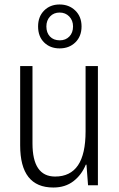

<svg xmlns="http://www.w3.org/2000/svg" viewBox="-20 -827 532 857"><path d="M417 0H373L366 -92H363Q344 -46 307.5 -18Q271 10 218 10Q70 10 70 -178V-532H125V-187Q125 -39 226 -39Q294 -39 328 -89Q362 -139 362 -241V-532H417ZM150 -709Q150 -753 177 -780Q204 -807 246 -807Q288 -807 316 -780Q344 -753 344 -709Q344 -665 316.5 -638Q289 -611 246 -611Q204 -611 177 -637.5Q150 -664 150 -709ZM306 -709Q306 -736 289 -753.5Q272 -771 246 -771Q220 -771 203.5 -753.5Q187 -736 187 -709Q187 -681 203 -664Q219 -647 247 -647Q273 -647 289.5 -664Q306 -681 306 -709Z"/></svg>

Font: Noto Sans Display Light Narrow
Style: Regular
Weight: 300
Width: 4
Designer: Monotype Design team
Foundry: Monotype Imaging Inc.
Version: Version 1.000